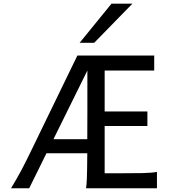

<svg xmlns="http://www.w3.org/2000/svg" viewBox="-20 -1011 921 1031"><path d="M542 -334.5V-80.6H622.1Q694.8 -80.6 744.1 -81.5Q793.5 -82.5 822.8 -87.9V0H441.9Q443.4 -8.3 444.6 -20.8Q445.8 -33.2 446.5 -54.2Q447.3 -75.2 447.8 -107.4Q448.2 -139.6 448.7 -188H229.5L136.7 0H39.1Q55.7 -26.9 69.3 -51Q83 -75.2 95.5 -98.4Q107.9 -121.6 119.6 -145.3Q131.3 -168.9 144 -194.8L395.5 -712.9H808.1V-632.3H542V-412.6H771.5V-334.5ZM267.1 -263.7H448.7Q449.2 -329.6 449.2 -419.4V-632.3ZM690.9 -991.2 485.8 -781.2H407.7L578.6 -991.2Z"/></svg>

Font: Andika APac
Style: Regular
Weight: 400
Designer: Victor Gaultney, Annie Olsen, Julie Remington, Don Collingsworth, Eric Hays, Becca Hirsbrunner
Foundry: SIL International
Version: Version 5.000